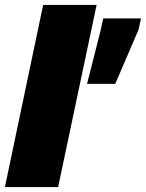

<svg xmlns="http://www.w3.org/2000/svg" viewBox="-25 -763 595 783"><path d="M-5 0 151 -743H369L212 0ZM330 -421 386 -642 396 -688H550L540 -642L445 -421Z"/></svg>

Font: Saira Thin Black
Style: Italic
Weight: 900
Italic angle: -12°
Version: Version 1.101